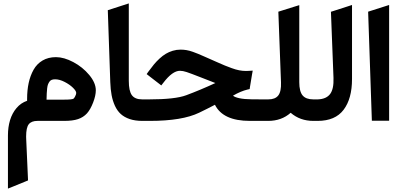

<svg xmlns="http://www.w3.org/2000/svg" viewBox="-20 -714 2366 1134"><path d="M254.9 -125.5H319.3H358.9Q406.2 -125.5 414.1 -131.3H414.6L415 -131.8Q418 -133.8 424.1 -145.5Q430.2 -157.2 430.2 -165Q430.2 -176.8 410.9 -195.8Q391.6 -214.8 361.6 -230.2Q331.5 -245.6 305.7 -245.6Q294.4 -245.6 286.1 -242.7Q277.8 -239.7 272.5 -232.2Q267.1 -224.6 263.7 -216.1Q260.3 -207.5 258.5 -192.1Q256.8 -176.8 256.1 -162.6Q255.4 -148.4 254.9 -125.5ZM359.4 0H201.7Q165.5 0 149.9 19.8Q134.3 39.6 134.3 92.3Q134.3 103 134.8 108.4L145 337.9L145.5 351.6L132.8 356.9L53.7 389.2L26.9 399.9V371.1V85.9Q26.9 37.1 39.3 -4.2Q51.8 -45.4 77.6 -75.9Q103.5 -106.4 140.1 -118.7Q140.1 -124 140.1 -129.4Q140.1 -181.2 149.4 -224.1Q158.7 -267.1 178.2 -302Q197.8 -336.9 231.4 -356.7Q265.1 -376.5 310.5 -376.5Q357.9 -376.5 413.1 -347.2Q468.3 -317.9 507.1 -271.2Q545.9 -224.6 545.9 -180.7Q545.9 -149.4 530 -108.4Q514.2 -67.4 493.7 -44.4Q472.2 -21 440.9 -10.5Q409.7 0 359.4 0Z M830.1 0H820.3Q778.3 0 746.3 -10.7Q714.4 -21.5 693.4 -40.5Q672.4 -59.6 658.9 -88.9Q645.5 -118.2 639.2 -151.9Q632.8 -185.5 631.3 -229.5L616.7 -653.8L740.7 -693.8V-236.8Q740.7 -176.3 759 -151.6Q777.3 -127 819.8 -127H830.1Q838.9 -127 838.9 -72.3V-55.7Q838.9 0 830.1 0Z M824.7 -127H860.8Q1014.2 -127 1079.6 -151.4Q1164.6 -183.1 1252 -223.6Q1244.6 -226.1 1168 -256.3Q1105.5 -280.8 1082.8 -288.3Q1060.1 -295.9 1043 -295.9Q998.5 -295.9 944.8 -225.1L932.6 -209.5L917.5 -221.2L861.3 -264.6L846.2 -276.4L856.9 -291.5Q874 -314.9 888.9 -333Q903.8 -351.1 922.4 -368.2Q940.9 -385.3 959.2 -396.2Q977.5 -407.2 1000 -414.1Q1022.5 -420.9 1046.4 -420.9Q1064 -420.9 1081.5 -418Q1099.1 -415 1118.7 -408Q1138.2 -400.9 1151.4 -395.5Q1164.6 -390.1 1188.5 -379.4Q1212.4 -368.7 1223.9 -363.8Q1235.4 -358.9 1263.7 -346.2Q1292 -333.5 1308.3 -326.9Q1324.7 -320.3 1348.6 -311.5Q1372.6 -302.7 1392.8 -298.8Q1413.1 -294.9 1431.6 -294.9Q1439.9 -294.9 1448.2 -295.4L1472.7 -296.9L1468.3 -272.9L1456.5 -201.2L1454.6 -188L1441.9 -185.1Q1401.4 -175.3 1356 -148.9Q1367.2 -139.6 1394.5 -133.8Q1421.9 -127.9 1466.8 -127.4L1524.9 -127Q1533.7 -127 1533.7 -72.3V-55.7Q1533.7 0 1524.9 0H1455.6Q1296.9 0 1249.5 -95.2Q1207 -72.8 1156.2 -48.3Q1056.2 0 865.2 0H824.7Q816.9 0 811.8 -4.9Q806.6 -9.8 804.4 -19.3Q802.2 -28.8 801.8 -36.4Q801.3 -43.9 801.3 -55.7V-72.3Q801.3 -87.9 802.2 -98.1Q803.2 -108.4 808.8 -117.7Q814.5 -127 824.7 -127Z M1836.4 0H1830.6Q1752 0 1696.8 -47.9Q1643.1 0 1564 0H1519Q1511.2 0 1506.1 -4.9Q1501 -9.8 1498.8 -19.3Q1496.6 -28.8 1496.1 -36.4Q1495.6 -43.9 1495.6 -55.7V-72.3Q1495.6 -87.9 1496.6 -98.1Q1497.6 -108.4 1503.2 -117.7Q1508.8 -127 1519 -127H1564.9Q1605.5 -127 1623.5 -150.1Q1641.6 -173.3 1639.6 -227.5L1624 -645L1638.2 -649.4L1722.2 -675.8L1747.6 -683.6V-657.2V-228.5Q1747.6 -173.8 1767.3 -150.4Q1787.1 -127 1830.1 -127H1836.4Q1845.2 -127 1845.2 -72.3V-55.7Q1845.2 0 1836.4 0Z M1831.1 -127H1851.6Q1854.5 -127 1857.4 -127Q1907.2 -128.9 1929.7 -158.7Q1952.1 -188.5 1949.7 -253.4L1934.6 -644.5L1948.7 -648.9L2033.7 -676.3L2059.1 -684.6V-657.7V-247.1Q2059.1 -131.3 2009.5 -65.7Q1960 0 1856 0H1831.1Q1823.2 0 1818.1 -4.9Q1813 -9.8 1810.8 -19.3Q1808.6 -28.8 1808.1 -36.4Q1807.6 -43.9 1807.6 -55.7V-72.3Q1807.6 -87.9 1808.6 -98.1Q1809.6 -108.4 1815.2 -117.7Q1820.8 -127 1831.1 -127Z M2154.3 -645 2278.3 -684.6V-1H2176.3Z"/></svg>

Font: Samim FD-WOL
Style: Bold-FD-WOL
Weight: 700
Foundry: DejaVu fonts team - Redesigned by Saber Rastikerdar
Version: Version 4.0.5